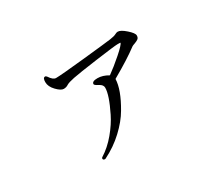

<svg xmlns="http://www.w3.org/2000/svg" viewBox="-102 -761 1204 1045"><g transform="rotate(-30 500.0 -239.0)"><path d="M229.5 -481.4Q229.5 -508.8 243.2 -508.8Q249 -508.8 253.9 -502Q273.4 -471.7 292 -471.7Q323.2 -471.7 473.6 -487.3Q624 -502.9 651.4 -506.8Q678.7 -510.7 689.5 -516.6Q700.2 -522.5 708 -522.5Q726.6 -522.5 757.3 -495.1Q788.1 -467.8 788.1 -453.1Q788.1 -438.5 779.3 -432.1Q770.5 -425.8 756.8 -420.9Q742.2 -416 738.3 -413.1Q677.7 -367.2 569.3 -305.7Q567.4 -240.2 508.8 -140.6Q479.5 -89.8 426.3 -40Q373 9.8 305.7 43L301.8 43.9Q290 43.9 290 34.2Q290 30.3 293.9 27.3Q343.8 -3.9 384.8 -53.2Q425.8 -102.5 449.2 -150.4Q497.1 -247.1 497.1 -293Q497.1 -310.5 474.6 -322.3Q451.2 -334 451.2 -340.8Q451.2 -358.4 485.4 -358.4Q518.6 -358.4 552.7 -337.9Q593.8 -367.2 641.6 -409.2Q689.5 -451.2 691.4 -462.9Q690.4 -463.9 672.9 -463.9Q654.3 -463.9 533.2 -447.3Q412.1 -430.7 376.5 -423.3Q340.8 -416 328.1 -408.2Q315.4 -399.4 298.8 -399.4Q281.2 -399.4 255.4 -426.3Q229.5 -453.1 229.5 -481.4Z"/></g></svg>

Font: GenEi Koburi Mincho v6
Style: Regular
Weight: 400
Designer: o_tamon (Modified)
Foundry: o_tamon / Adobe Systems Incorporated
Version: Version 6.1